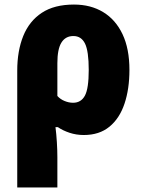

<svg xmlns="http://www.w3.org/2000/svg" viewBox="-20 -583 625 843"><path d="M548.3 -275.9Q548.3 -192.4 526.6 -127.7Q504.9 -63 460.4 -26.6Q416 9.8 348.1 9.8Q314.9 9.8 285.4 0Q255.9 -9.8 233.9 -24.9H223.6Q227.5 5.4 229.7 41.5Q231.9 77.6 231.9 106.9V240.2H55.7V-272.9Q55.7 -359.4 82 -424.8Q108.4 -490.2 163.3 -526.6Q218.3 -563 304.7 -563Q378.4 -563 433.1 -529.8Q487.8 -496.6 518.1 -432.6Q548.3 -368.7 548.3 -275.9ZM302.2 -424.8Q267.6 -424.8 249.8 -396.2Q231.9 -367.7 231.9 -305.7V-161.6Q245.1 -147 263.9 -139.4Q282.7 -131.8 300.8 -131.8Q335.9 -131.8 352.8 -163.1Q369.6 -194.3 369.6 -275.9Q369.6 -358.4 353.3 -391.6Q336.9 -424.8 302.2 -424.8Z"/></svg>

Font: Open Sans SemiCondensed ExtraBold
Style: Regular
Weight: 800
Width: 4
Designer: Monotype Design Team
Foundry: Monotype Imaging Inc.
Version: Version 3.000